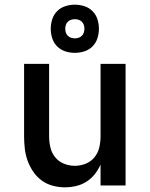

<svg xmlns="http://www.w3.org/2000/svg" viewBox="-20 -793 640 821"><path d="M257 8Q231 8 205 1Q179 -6 158 -21.5Q137 -37 122 -59Q107 -81 98 -106Q89 -131 86 -157.5Q83 -184 83 -210V-520H190V-210Q190 -186 195.5 -162.5Q201 -139 216 -120.5Q231 -102 253.5 -93Q276 -84 300 -84Q324 -84 346.5 -93Q369 -102 384 -120.5Q399 -139 404.5 -162.5Q410 -186 410 -210V-520H517V0H410V-89Q400 -67 385 -48Q370 -29 349.5 -16Q329 -3 305 2.5Q281 8 257 8ZM300 -567Q279 -567 259 -573.5Q239 -580 224.5 -594.5Q210 -609 203.5 -629Q197 -649 197 -670Q197 -691 203.5 -711Q210 -731 224.5 -745.5Q239 -760 259 -766.5Q279 -773 300 -773Q321 -773 341 -766.5Q361 -760 375.5 -745.5Q390 -731 396.5 -711Q403 -691 403 -670Q403 -649 396.5 -629Q390 -609 375.5 -594.5Q361 -580 341 -573.5Q321 -567 300 -567ZM300 -629Q308 -629 316 -631.5Q324 -634 330 -640Q336 -646 338.5 -654Q341 -662 341 -670Q341 -678 338.5 -686Q336 -694 330 -700Q324 -706 316 -708.5Q308 -711 300 -711Q292 -711 284 -708.5Q276 -706 270 -700Q264 -694 261.5 -686Q259 -678 259 -670Q259 -662 261.5 -654Q264 -646 270 -640Q276 -634 284 -631.5Q292 -629 300 -629Z"/></svg>

Font: Iosevka Custom SmBdEx
Style: Regular
Weight: 600
Width: 7
Monospace: yes
Designer: Belleve Invis
Foundry: Belleve Invis
Version: Version 11.2.4; ttfautohint (v1.8.4)